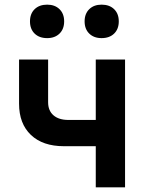

<svg xmlns="http://www.w3.org/2000/svg" viewBox="-20 -806 640 826"><path d="M392 0V-177H255Q164 -177 113 -225.5Q62 -274 62 -360V-550H187V-366Q187 -330 210 -310Q233 -290 274 -290H392V-550H518V0ZM417 -642Q384 -642 364 -661.5Q344 -681 344 -714Q344 -747 364 -766.5Q384 -786 417 -786Q451 -786 471 -766.5Q491 -747 491 -714Q491 -681 471 -661.5Q451 -642 417 -642ZM183 -642Q149 -642 129 -661.5Q109 -681 109 -714Q109 -747 129 -766.5Q149 -786 183 -786Q216 -786 236 -766.5Q256 -747 256 -714Q256 -681 236 -661.5Q216 -642 183 -642Z"/></svg>

Font: JetBrains Mono NL
Style: Bold
Weight: 700
Monospace: yes
Designer: Philipp Nurullin, Konstantin Bulenkov
Foundry: JetBrains
Version: Version 2.305; ttfautohint (v1.8.4.7-5d5b)